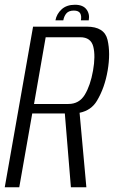

<svg xmlns="http://www.w3.org/2000/svg" viewBox="-39 -787 479 807"><path d="M-19 0 100 -675H325.5Q400 -675 413 -619.5Q426 -564 413.5 -490.5Q401 -417.5 368.5 -363.5Q344.5 -323 295.5 -313L324 0H259L233.5 -310H96.5L42 0ZM104 -350H248.5Q294 -350 317.5 -389Q341 -428 352 -490Q363 -552 353 -591.2Q343 -630.5 298 -630.5H153ZM276 -767Q309.5 -767 324.2 -747.8Q339 -728.5 334 -701.5H301Q304.5 -720.5 297.8 -731.5Q291 -742.5 271.5 -742.5Q250.5 -742.5 240.5 -731.2Q230.5 -720 227 -701.5H194Q199 -728.5 220 -747.8Q241 -767 276 -767Z"/></svg>

Font: Anybody Light
Style: Italic
Weight: 300
Italic angle: -10°
Designer: Tyler Finck
Foundry: Etcetera Type Company
Version: Version 1.010; ttfautohint (v1.8.3) -l 8 -r 50 -G 200 -x 14 